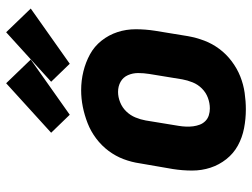

<svg xmlns="http://www.w3.org/2000/svg" viewBox="-120 -712 839 640"><g transform="rotate(-90 300.0 -391.5)"><path d="M256 8Q224 8 193 2Q162 -4 135.5 -18.5Q109 -33 90 -57Q71 -81 61.5 -110Q52 -139 52 -171Q52 -203 57 -235L76 -345Q80 -373 90 -399.5Q100 -426 117.5 -449.5Q135 -473 159 -491Q183 -509 210 -519.5Q237 -530 264.5 -535.5Q292 -541 320 -541Q352 -541 382.5 -533.5Q413 -526 439.5 -511.5Q466 -497 485 -473Q504 -449 513.5 -420Q523 -391 523 -359Q523 -327 518 -295L500 -185Q495 -157 485 -130.5Q475 -104 457.5 -80.5Q440 -57 416 -39Q392 -21 365.5 -10.5Q339 0 311 4Q283 8 256 8ZM259 -112Q277 -112 294.5 -118.5Q312 -125 325.5 -138.5Q339 -152 346 -169.5Q353 -187 356 -204L374 -314Q377 -333 377 -351Q377 -369 370 -385Q363 -401 348 -409.5Q333 -418 314 -418Q297 -418 279.5 -411Q262 -404 249 -390.5Q236 -377 229 -360Q222 -343 219 -326L201 -216Q199 -204 198.5 -191.5Q198 -179 199.5 -167.5Q201 -156 205 -145.5Q209 -135 217 -127Q225 -119 236 -115.5Q247 -112 259 -112ZM408 -579 348 -641 513 -791 592 -709ZM238 -579 178 -641 343 -791 422 -709Z"/></g></svg>

Font: Iosevka Slab Heavy Extended
Style: Italic
Weight: 900
Width: 7
Italic angle: -9°
Monospace: yes
Designer: Belleve Invis
Foundry: Belleve Invis
Version: Version 11.1.0; ttfautohint (v1.8.3)